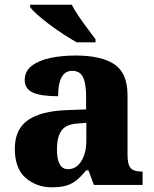

<svg xmlns="http://www.w3.org/2000/svg" viewBox="-20 -786 654 816"><path d="M200 10Q135 10 89 -30Q43 -70 43 -154Q43 -236 98 -275Q153 -314 265 -318L346 -321V-375Q346 -430 333 -457.5Q320 -485 287 -485Q227 -485 227 -377Q155 -377 120 -392.5Q85 -408 85 -446Q85 -483 114.5 -506Q144 -529 193 -539.5Q242 -550 301 -550Q411 -550 466.5 -512.5Q522 -475 522 -381V-128Q522 -87 535 -72Q548 -57 582 -57H586V0H379L356 -62H346Q324 -35 304.5 -19.5Q285 -4 261 3Q237 10 200 10ZM269 -67Q304 -67 325.5 -101Q347 -135 347 -191V-264L310 -261Q260 -258 241 -230.5Q222 -203 222 -151Q222 -67 269 -67ZM306 -606Q281 -620 251 -639.5Q221 -659 191.5 -681Q162 -703 139.5 -723Q117 -743 108 -756V-766H285Q296 -744 314.5 -717Q333 -690 352.5 -664Q372 -638 386 -619V-606Z"/></svg>

Font: Noto Serif Telugu ExtraBold
Style: Regular
Weight: 800
Designer: Jelle Bosma - Monotype Design Team
Foundry: Monotype Imaging Inc.
Version: Version 2.005; ttfautohint (v1.8.4.7-5d5b)